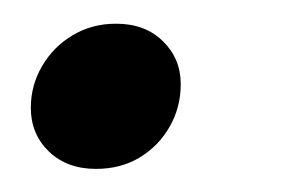

<svg xmlns="http://www.w3.org/2000/svg" viewBox="-20 -135 260 162"><path d="M78 -115Q102.5 -115 117.5 -100.2Q132.5 -85.5 132.5 -64Q132.5 -44.5 123.2 -28.2Q114 -12 98 -2.2Q82 7.5 61 7.5Q36.5 7.5 21.2 -7.2Q6 -22 6 -44Q6 -63 15.5 -79.2Q25 -95.5 41.2 -105.2Q57.5 -115 78 -115Z"/></svg>

Font: Newsreader 28pt
Style: Italic
Weight: 400
Italic angle: -17°
Version: Version 1.003